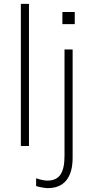

<svg xmlns="http://www.w3.org/2000/svg" viewBox="-20 -756 476 994"><path d="M88 0V-736H130V0ZM227 218Q217 218 197.5 214.5Q178 211 167 207V167Q178 171 195 175Q212 179 225 179Q272 179 293 148Q314 117 314 51V-500H356V60Q356 138 323 178Q290 218 227 218ZM303 -631V-694H367V-631Z"/></svg>

Font: Mulish ExtraLight ExtraLight
Style: Regular
Weight: 250
Version: Version 3.603